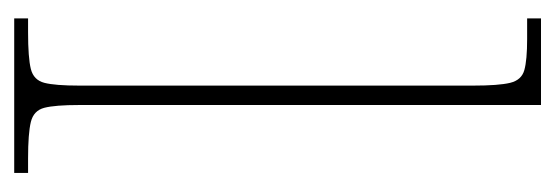

<svg xmlns="http://www.w3.org/2000/svg" viewBox="-282 -518 800 277"><g transform="rotate(90 118.5 -380.0)"><path d="M7 0V-20H27Q64 -20 80 -24Q96 -28 100 -43.5Q104 -59 104 -94V-662Q104 -699 100 -715.5Q96 -732 81.5 -736Q67 -740 37 -740H7V-760H132V-94Q132 -59 136 -43.5Q140 -28 156.5 -24Q173 -20 209 -20H230V0Z"/></g></svg>

Font: Noto Serif Georgian SemiCondensed Thin
Style: Regular
Weight: 100
Width: 4
Designer: Monotype Design Team, Akaki Razmadze
Foundry: Google LLC
Version: Version 2.003; ttfautohint (v1.8.4.7-5d5b)